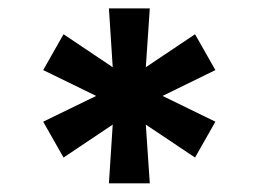

<svg xmlns="http://www.w3.org/2000/svg" viewBox="-20 -747 605 449"><path d="M234.7 -318.2H330.3L321 -455.6L436.1 -378.6L483.7 -462.4L360.1 -522.7L483.7 -583.1L436.1 -666.9L321 -589.8L330.3 -727.3H234.7L243.6 -589.8L128.6 -666.9L81 -583.1L204.9 -522.7L81 -462.4L128.6 -378.6L243.6 -455.6Z"/></svg>

Font: GiG Sans
Style: Bold
Weight: 700
Designer: Andreas Faust
Version: Version 1.100;FEAKit 1.0